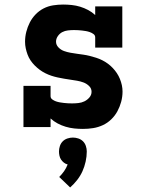

<svg xmlns="http://www.w3.org/2000/svg" viewBox="-20 -558 640 843"><path d="M344 8Q325 8 306 6Q287 4 268.5 -1.5Q250 -7 233 -16Q216 -25 202 -38V0H83V-181H202V-136Q202 -127 209.5 -121.5Q217 -116 225.5 -113Q234 -110 243 -108.5Q252 -107 260.5 -106Q269 -105 278 -104.5Q287 -104 296 -104Q310 -104 324 -105.5Q338 -107 350.5 -113Q363 -119 372.5 -130Q382 -141 382 -155Q382 -170 371 -180.5Q360 -191 346.5 -196Q333 -201 318.5 -203.5Q304 -206 290 -208Q276 -210 261.5 -212.5Q247 -215 233 -218Q219 -221 205.5 -225.5Q192 -230 179 -236.5Q166 -243 154.5 -251.5Q143 -260 132.5 -270.5Q122 -281 114 -293Q106 -305 101 -318.5Q96 -332 93 -346Q90 -360 90 -375Q90 -397 95.5 -418.5Q101 -440 111 -459.5Q121 -479 136.5 -495Q152 -511 171.5 -521Q191 -531 213 -534.5Q235 -538 257 -538Q276 -538 295 -536Q314 -534 332 -528.5Q350 -523 367 -514Q384 -505 398 -492V-530H517V-349H398V-394Q398 -403 390.5 -408.5Q383 -414 374.5 -417Q366 -420 357.5 -421.5Q349 -423 340 -424Q331 -425 322.5 -425.5Q314 -426 305 -426Q292 -426 278.5 -424.5Q265 -423 253.5 -417Q242 -411 234 -399.5Q226 -388 226 -375Q226 -361 236.5 -350Q247 -339 261 -334Q275 -329 289 -326.5Q303 -324 317.5 -322Q332 -320 346 -318Q360 -316 374 -312.5Q388 -309 402 -304.5Q416 -300 429 -293.5Q442 -287 453.5 -278.5Q465 -270 475 -259.5Q485 -249 493 -237Q501 -225 506.5 -211.5Q512 -198 515 -184Q518 -170 518 -156Q518 -133 512 -111Q506 -89 495.5 -69.5Q485 -50 468.5 -34Q452 -18 431.5 -8.5Q411 1 389 4.5Q367 8 344 8ZM288 265 240 219Q252 207 261.5 193.5Q271 180 277 164Q268 162 260.5 156Q253 150 248 142.5Q243 135 241 125.5Q239 116 239 107Q239 95 243 83Q247 71 255.5 62.5Q264 54 276 50Q288 46 300 46Q312 46 324 50Q336 54 344.5 62.5Q353 71 357 83Q361 95 361 107Q361 129 356 151.5Q351 174 342 194Q333 214 319 232Q305 250 288 265Z"/></svg>

Font: Iosevka Slab Heavy Extended
Style: Regular
Weight: 900
Width: 7
Monospace: yes
Designer: Belleve Invis
Foundry: Belleve Invis
Version: Version 11.1.0; ttfautohint (v1.8.3)